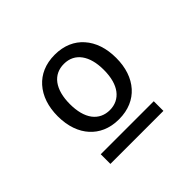

<svg xmlns="http://www.w3.org/2000/svg" viewBox="-121 -908 845 845"><g transform="rotate(-45 301.0 -485.5)"><path d="M300.8 -340.8C359.4 -340.8 403.8 -361.8 434.1 -395.5C466.3 -431.6 482.9 -481 482.9 -541C482.9 -601.1 466.3 -650.9 434.1 -687C403.8 -721.2 359.4 -742.2 301.3 -742.2C242.7 -742.2 198.7 -721.2 168.5 -687.5C135.7 -650.9 119.1 -600.6 119.1 -541C119.1 -477.5 138.2 -428.2 168.5 -395C197.3 -363.3 240.2 -340.8 300.8 -340.8ZM300.8 -397.9C268.6 -397.9 241.7 -410.6 223.1 -435.1C204.1 -460.4 194.8 -496.6 194.8 -541C194.8 -585.4 204.1 -621.6 223.1 -647.5C241.7 -672.4 268.6 -685.1 301.3 -685.1C335.9 -685.1 361.8 -670.9 379.4 -647C397.9 -621.6 407.2 -586.4 407.2 -542C407.2 -494.6 396.5 -459.5 378.9 -436C359.9 -410.6 332.5 -397.9 300.8 -397.9ZM134.8 -229H464.8V-289.1H134.8Z"/></g></svg>

Font: Hack
Style: Regular
Weight: 400
Monospace: yes
Designer: Christopher Simpkins
Foundry: Christopher Simpkins
Version: Version 2.010